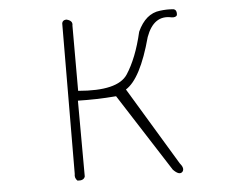

<svg xmlns="http://www.w3.org/2000/svg" viewBox="-53 -821 1106 885"><g transform="rotate(-5 500.0 -378.5)"><path d="M284 -751Q315 -744 310 -721V-419Q492 -403 539 -474Q562 -509 581 -557Q600 -605 614 -666Q651 -747 718 -754Q733 -756 749.5 -756.5Q766 -757 782 -755Q797 -750 794 -727Q788 -716 768 -719Q687 -737 651 -638Q600 -449 530 -406L747 -46Q769 -20 756 -5Q741 10 713 -19L482 -379Q433 -375 389 -374Q345 -373 305 -374L306 -23Q300 -4 271 -7Q257 -20 261 -39L264 -735Q266 -750 284 -751Z"/></g></svg>

Font: Yomogi
Style: Regular
Weight: 400
Designer: satsuyako
Foundry: satsuyako
Version: Version 3.100